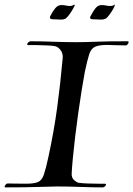

<svg xmlns="http://www.w3.org/2000/svg" viewBox="-57 -813 578 833"><path d="M-34 0Q-37 0 -37 -3Q-37 -7 -32.5 -12Q-28 -17 -24 -17Q-13 -17 5.5 -16.5Q24 -16 55 -16Q92 -16 108.5 -23.5Q125 -31 133.5 -56Q142 -81 153 -132Q177 -243 191 -346Q205 -449 215 -561Q217 -581 205.5 -596Q194 -611 180 -613Q170 -615 145.5 -616Q121 -617 98 -617.5Q75 -618 67 -617Q61 -617 61 -621Q61 -625 66 -629.5Q71 -634 76 -634Q117 -634 171.5 -632Q226 -630 274 -630Q311 -630 360.5 -632Q410 -634 498 -634Q501 -634 501 -630Q501 -626 496.5 -620.5Q492 -615 488 -616Q463 -616 443 -617Q423 -618 408 -618Q372 -618 355 -610Q338 -602 330 -577.5Q322 -553 311 -501Q305 -469 297.5 -422.5Q290 -376 282.5 -323Q275 -270 269 -219Q263 -168 259 -126Q255 -84 254 -61Q253 -42 264 -32Q275 -22 284 -20Q297 -18 320.5 -17Q344 -16 366.5 -16Q389 -16 398 -16Q403 -16 403 -12Q403 -9 398.5 -4.5Q394 0 388 0Q348 0 293 -2Q238 -4 190 -4Q165 -4 111 -2Q57 0 -33 0ZM209 -728Q202 -728 195.5 -728.5Q189 -729 182 -729H175Q155 -729 161 -743Q171 -763 182.5 -777Q194 -791 209 -791Q220 -791 229 -789Q238 -787 246 -787Q252 -787 257 -789Q262 -791 264 -792Q266 -794 267 -792.5Q268 -791 266 -787Q263 -780 255.5 -767.5Q248 -755 240 -745Q232 -735 227 -732Q219 -728 209 -728ZM383 -728Q376 -728 369.5 -728.5Q363 -729 356 -729H349Q328 -729 336 -743Q346 -763 357 -777Q368 -791 384 -791Q395 -791 403.5 -789Q412 -787 420 -787Q433 -787 438 -792Q441 -795 441 -791Q441 -786 433.5 -773Q426 -760 416.5 -747.5Q407 -735 401 -732Q393 -728 383 -728Z"/></svg>

Font: Tapestry
Style: Regular
Weight: 400
Designer: Robert E. Leuschke
Foundry: Robert E. Leuschke
Version: Version 1.010; ttfautohint (v1.8.4.7-5d5b)